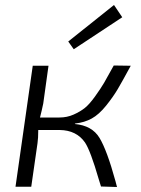

<svg xmlns="http://www.w3.org/2000/svg" viewBox="-20 -747 565 768"><path d="M275 -550 253 -581 436 -727 469 -678ZM281 -253 279 -251Q348 -245 378 -195.5Q408 -146 442 -22Q446 -7 448 1L384 -1Q381 -11 375 -30Q342 -144 320 -177Q286 -226 219 -227H133Q133 -194 130 -174L105 0H42L111 -484H174L153 -333Q147 -304 140 -277H218Q248 -277 274 -288.5Q300 -300 318.5 -314.5Q337 -329 360 -361Q383 -393 396.5 -416Q410 -439 435 -485L503 -484Q470 -423 451.5 -391.5Q433 -360 404.5 -324.5Q376 -289 347 -273Q318 -257 281 -253Z"/></svg>

Font: Exo 2.0 Light
Style: Italic
Weight: 300
Italic angle: -8°
Designer: Natanael Gama
Version: Version 1.001;PS 001.001;hotconv 1.0.70;makeotf.lib2.5.58329